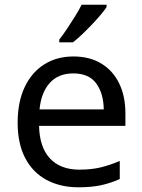

<svg xmlns="http://www.w3.org/2000/svg" viewBox="-20 -786 604 816"><path d="M292 -546Q361 -546 410.5 -516Q460 -486 486.5 -431.5Q513 -377 513 -304V-251H146Q148 -160 192.5 -112.5Q237 -65 317 -65Q368 -65 407.5 -74.5Q447 -84 489 -102V-25Q448 -7 408 1.5Q368 10 313 10Q237 10 178.5 -21Q120 -52 87.5 -113.5Q55 -175 55 -264Q55 -352 84.5 -415Q114 -478 167.5 -512Q221 -546 292 -546ZM291 -474Q228 -474 191.5 -433.5Q155 -393 148 -321H421Q420 -389 389 -431.5Q358 -474 291 -474ZM433 -756Q424 -742 407 -722Q390 -702 369.5 -680.5Q349 -659 328.5 -639.5Q308 -620 290 -606H232V-618Q247 -637 264.5 -663Q282 -689 299 -716.5Q316 -744 327 -766H433Z"/></svg>

Font: Noto Sans Javanese
Style: Regular
Weight: 400
Designer: Monotype Design Team
Foundry: Monotype Imaging Inc.
Version: Version 2.004